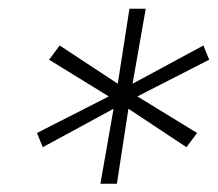

<svg xmlns="http://www.w3.org/2000/svg" viewBox="-20 -748 509 449"><path d="M214.8 -318.4 245.6 -493.7 80.1 -403.8 66.4 -437 234.4 -522.5 94.7 -608.4 119.6 -641.6 255.4 -552.2 282.7 -727.5H320.8L290 -552.2L455.6 -641.6L469.2 -608.4L301.3 -522.5L440.9 -437L416 -403.8L280.3 -493.7L253.4 -318.4Z"/></svg>

Font: Inter Display ExtraLight
Style: Italic
Weight: 200
Italic angle: -9.39999°
Designer: Rasmus Andersson
Foundry: rsms
Version: Version 4.000;git-a52131595